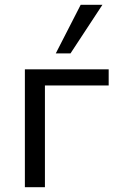

<svg xmlns="http://www.w3.org/2000/svg" viewBox="-20 -775 486 795"><path d="M83 0V-488H430V-421H166V0ZM211 -554 314 -755H404L272 -554Z"/></svg>

Font: Nunito Sans 11pt
Style: Regular
Weight: 400
Version: Version 3.101;gftools[0.9.27]